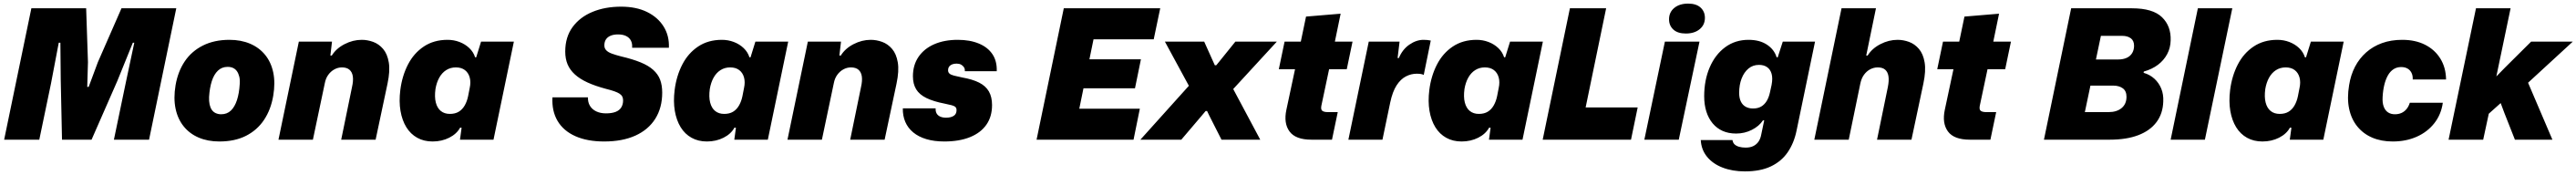

<svg xmlns="http://www.w3.org/2000/svg" viewBox="-20 -775 14294 971"><path d="M3 0 154 -729H458L468 -430L464 -293H472L523 -430L654 -729H958L807 0H612L677 -312L725 -538H717L631 -326L488 0H324L317 -331L315 -538H306L263 -312L198 0Z M1197 10Q1133 10 1082.5 -11.5Q1032 -33 999 -74Q966 -115 954 -172.5Q942 -230 954 -302Q967 -378 1005 -434.5Q1043 -491 1106 -522.5Q1169 -554 1253 -554Q1317 -554 1367.5 -532.5Q1418 -511 1451 -470.5Q1484 -430 1496 -373Q1508 -316 1496 -244Q1483 -167 1445 -110Q1407 -53 1345 -21.5Q1283 10 1197 10ZM1207 -141Q1240 -141 1261.5 -162Q1283 -183 1295 -220.5Q1307 -258 1310 -308Q1312 -332 1307.5 -350Q1303 -368 1294.5 -380Q1286 -392 1273 -398Q1260 -404 1243 -404Q1211 -404 1189 -383Q1167 -362 1155 -324.5Q1143 -287 1140 -237Q1139 -213 1143 -195Q1147 -177 1155.5 -165Q1164 -153 1177.5 -147Q1191 -141 1207 -141Z M1525 0 1638 -544H1822L1813 -467H1821Q1845 -506 1891.5 -530Q1938 -554 1987 -554Q2019 -554 2050.5 -542.5Q2082 -531 2105.5 -503.5Q2129 -476 2137 -429Q2145 -382 2130 -311L2064 0H1873L1933 -292Q1941 -327 1937.5 -351Q1934 -375 1919 -388Q1904 -401 1877 -401Q1855 -401 1835 -390Q1815 -379 1801 -359.5Q1787 -340 1782 -313L1716 0Z M2380 10Q2332 10 2295 -10.5Q2258 -31 2234.5 -69Q2211 -107 2202 -159.5Q2193 -212 2201 -276Q2211 -354 2243.5 -417Q2276 -480 2331.5 -517Q2387 -554 2463 -554Q2498 -554 2529.5 -542Q2561 -530 2584 -508Q2607 -486 2616 -457H2622L2649 -544H2831L2718 0H2532L2541 -66L2533 -67Q2514 -32 2472.5 -11Q2431 10 2380 10ZM2476 -143Q2505 -143 2525 -155Q2545 -167 2558 -189.5Q2571 -212 2577 -241L2586 -287Q2593 -319 2586 -345Q2579 -371 2559.5 -386Q2540 -401 2509 -401Q2479 -401 2455.5 -386Q2432 -371 2417 -344Q2402 -317 2396 -281Q2390 -237 2398 -206Q2406 -175 2426 -159Q2446 -143 2476 -143Z M3332 10Q3238 10 3172 -19.5Q3106 -49 3073.5 -104Q3041 -159 3045 -235H3242Q3241 -208 3253 -188Q3265 -168 3288 -157Q3311 -146 3342 -146Q3374 -146 3395 -154Q3416 -162 3426.5 -178.5Q3437 -195 3437 -218Q3437 -230 3432.5 -239Q3428 -248 3417.5 -255Q3407 -262 3388.5 -268.5Q3370 -275 3342 -282Q3282 -298 3239.5 -317.5Q3197 -337 3169.5 -362Q3142 -387 3129 -418Q3116 -449 3116 -489Q3116 -569 3156.5 -624.5Q3197 -680 3267 -709Q3337 -738 3426 -738Q3510 -738 3570 -708.5Q3630 -679 3662 -627.5Q3694 -576 3691 -510H3487Q3489 -533 3480.5 -549.5Q3472 -566 3454 -575Q3436 -584 3409 -584Q3385 -584 3368 -577Q3351 -570 3342 -556.5Q3333 -543 3333 -523Q3333 -507 3343.5 -496Q3354 -485 3374.5 -477.5Q3395 -470 3426 -462Q3490 -447 3534 -429Q3578 -411 3604.5 -387Q3631 -363 3642.5 -332.5Q3654 -302 3654 -261Q3654 -177 3615.5 -116Q3577 -55 3505 -22.5Q3433 10 3332 10Z M3902 10Q3854 10 3817 -10.5Q3780 -31 3756.5 -69Q3733 -107 3724 -159.5Q3715 -212 3723 -276Q3733 -354 3765.5 -417Q3798 -480 3853.5 -517Q3909 -554 3985 -554Q4020 -554 4051.5 -542Q4083 -530 4106 -508Q4129 -486 4138 -457H4144L4171 -544H4353L4240 0H4054L4063 -66L4055 -67Q4036 -32 3994.5 -11Q3953 10 3902 10ZM3998 -143Q4027 -143 4047 -155Q4067 -167 4080 -189.5Q4093 -212 4099 -241L4108 -287Q4115 -319 4108 -345Q4101 -371 4081.5 -386Q4062 -401 4031 -401Q4001 -401 3977.5 -386Q3954 -371 3939 -344Q3924 -317 3918 -281Q3912 -237 3920 -206Q3928 -175 3948 -159Q3968 -143 3998 -143Z M4349 0 4462 -544H4646L4637 -467H4645Q4669 -506 4715.5 -530Q4762 -554 4811 -554Q4843 -554 4874.5 -542.5Q4906 -531 4929.5 -503.5Q4953 -476 4961 -429Q4969 -382 4954 -311L4888 0H4697L4757 -292Q4765 -327 4761.5 -351Q4758 -375 4743 -388Q4728 -401 4701 -401Q4679 -401 4659 -390Q4639 -379 4625 -359.5Q4611 -340 4606 -313L4540 0Z M5219 10Q5163 10 5119.5 -3Q5076 -16 5046.5 -40.5Q5017 -65 5002.5 -99Q4988 -133 4989 -174H5171Q5170 -157 5176.5 -145.5Q5183 -134 5196.5 -128Q5210 -122 5229 -122Q5255 -122 5271 -132Q5287 -142 5287 -164Q5287 -175 5281 -181Q5275 -187 5260.5 -191Q5246 -195 5221 -200Q5159 -212 5120 -231Q5081 -250 5063 -279.5Q5045 -309 5045 -352Q5045 -414 5076 -459.5Q5107 -505 5163 -529.5Q5219 -554 5294 -554Q5361 -554 5410.5 -533.5Q5460 -513 5486 -474.5Q5512 -436 5510 -380H5333Q5334 -393 5328 -402Q5322 -411 5312 -416.5Q5302 -422 5288 -422Q5266 -422 5253 -412.5Q5240 -403 5240 -385Q5240 -374 5247.5 -367Q5255 -360 5272.5 -355.5Q5290 -351 5319 -345Q5376 -335 5412.5 -316.5Q5449 -298 5466.5 -267.5Q5484 -237 5484 -192Q5484 -128 5452.5 -83Q5421 -38 5361.5 -14Q5302 10 5219 10Z M5731 0 5882 -729H6417L6381 -557H6002L6056 -601L5959 -128L5923 -172H6304L6269 0ZM5946 -285 5979 -446H6310L6277 -285Z M6307 0 6576 -299 6443 -544H6661L6710 -435L6720 -413H6728L6746 -435L6834 -544H7064L6822 -281L6972 0H6757L6689 -134L6677 -159H6669L6648 -134L6534 0Z M7256 0Q7168 0 7134.5 -45.5Q7101 -91 7117 -166L7165 -391H7075L7107 -544H7197L7226 -683L7418 -699L7386 -544H7484L7452 -391H7354L7311 -188Q7307 -167 7316.5 -160Q7326 -153 7347 -153H7402L7370 0Z M7461 0 7574 -544H7745L7734 -453H7741Q7761 -501 7799.5 -527.5Q7838 -554 7878 -554Q7889 -554 7899 -553Q7909 -552 7918 -550L7879 -359Q7873 -363 7862.5 -364.5Q7852 -366 7840 -366Q7809 -366 7780 -351Q7751 -336 7728.5 -301.5Q7706 -267 7693 -206L7650 0Z M8089 10Q8041 10 8004 -10.5Q7967 -31 7943.5 -69Q7920 -107 7911 -159.5Q7902 -212 7910 -276Q7920 -354 7952.5 -417Q7985 -480 8040.5 -517Q8096 -554 8172 -554Q8207 -554 8238.5 -542Q8270 -530 8293 -508Q8316 -486 8325 -457H8331L8358 -544H8540L8427 0H8241L8250 -66L8242 -67Q8223 -32 8181.5 -11Q8140 10 8089 10ZM8185 -143Q8214 -143 8234 -155Q8254 -167 8267 -189.5Q8280 -212 8286 -241L8295 -287Q8302 -319 8295 -345Q8288 -371 8268.5 -386Q8249 -401 8218 -401Q8188 -401 8164.5 -386Q8141 -371 8126 -344Q8111 -317 8105 -281Q8099 -237 8107 -206Q8115 -175 8135 -159Q8155 -143 8185 -143Z M8539 0 8690 -729H8891L8775 -168L8766 -179H9066L9029 0Z M9103 0 9217 -544H9409L9294 0ZM9333 -589Q9288 -589 9264 -611Q9240 -633 9240 -668Q9240 -707 9269 -731Q9298 -755 9346 -755Q9391 -755 9415 -733Q9439 -711 9439 -676Q9439 -637 9410 -613Q9381 -589 9333 -589Z M9661 176Q9592 176 9537.5 155Q9483 134 9451 95Q9419 56 9416 2H9592Q9594 17 9603.5 26Q9613 35 9629 39.5Q9645 44 9665 44Q9691 44 9708.5 35Q9726 26 9736.5 10.5Q9747 -5 9751 -26L9768 -107H9761Q9740 -75 9699.5 -54.5Q9659 -34 9612 -34Q9570 -34 9537.5 -48.5Q9505 -63 9482 -90.5Q9459 -118 9447 -156Q9435 -194 9435 -241Q9435 -330 9465.5 -401Q9496 -472 9551.5 -513Q9607 -554 9681 -554Q9743 -554 9783.5 -527Q9824 -500 9837 -457H9843L9871 -544H10050L9947 -48Q9933 19 9898.5 69.5Q9864 120 9805.5 148Q9747 176 9661 176ZM9706 -173Q9733 -173 9751.5 -184Q9770 -195 9782 -215Q9794 -235 9800 -263L9809 -304Q9816 -341 9809 -365.5Q9802 -390 9784 -402.5Q9766 -415 9739 -415Q9705 -415 9680.5 -394.5Q9656 -374 9642.5 -339Q9629 -304 9629 -260Q9629 -231 9638.5 -211.5Q9648 -192 9665.5 -182.5Q9683 -173 9706 -173Z M10046 0 10197 -729H10388L10334 -467H10342Q10366 -506 10412.5 -530Q10459 -554 10508 -554Q10540 -554 10571.5 -542.5Q10603 -531 10626.5 -503.5Q10650 -476 10658 -429Q10666 -382 10651 -311L10585 0H10394L10454 -292Q10461 -327 10457.5 -351Q10454 -375 10439.5 -388Q10425 -401 10398 -401Q10376 -401 10356 -390.5Q10336 -380 10321.5 -360Q10307 -340 10301 -310L10237 0Z M10909 0Q10821 0 10787.5 -45.5Q10754 -91 10770 -166L10818 -391H10728L10760 -544H10850L10879 -683L11071 -699L11039 -544H11137L11105 -391H11007L10964 -188Q10960 -167 10969.5 -160Q10979 -153 11000 -153H11055L11023 0Z M11320 0 11471 -729H11808Q11924 -729 11975 -679.5Q12026 -630 12023 -550Q12022 -509 12003.5 -474.5Q11985 -440 11952.5 -415.5Q11920 -391 11874 -378L11873 -371Q11908 -361 11933 -338Q11958 -315 11971 -283Q11984 -251 11982 -212Q11980 -145 11944.5 -97.5Q11909 -50 11843.5 -25Q11778 0 11685 0ZM11547 -153H11679Q11724 -153 11751 -175.5Q11778 -198 11778 -238Q11778 -270 11757.5 -285Q11737 -300 11704 -300H11561L11593 -445H11732Q11759 -445 11779 -454Q11799 -463 11809.5 -480.5Q11820 -498 11820 -521Q11820 -549 11802 -562.5Q11784 -576 11755 -576H11636Z M12023 0 12174 -729H12365L12213 0Z M12532 10Q12484 10 12447 -10.5Q12410 -31 12386.5 -69Q12363 -107 12354 -159.5Q12345 -212 12353 -276Q12363 -354 12395.5 -417Q12428 -480 12483.5 -517Q12539 -554 12615 -554Q12650 -554 12681.5 -542Q12713 -530 12736 -508Q12759 -486 12768 -457H12774L12801 -544H12983L12870 0H12684L12693 -66L12685 -67Q12666 -32 12624.5 -11Q12583 10 12532 10ZM12628 -143Q12657 -143 12677 -155Q12697 -167 12710 -189.5Q12723 -212 12729 -241L12738 -287Q12745 -319 12738 -345Q12731 -371 12711.5 -386Q12692 -401 12661 -401Q12631 -401 12607.5 -386Q12584 -371 12569 -344Q12554 -317 12548 -281Q12542 -237 12550 -206Q12558 -175 12578 -159Q12598 -143 12628 -143Z M13255 10Q13191 10 13141 -11.5Q13091 -33 13058 -74Q13025 -115 13013 -172.5Q13001 -230 13013 -302Q13022 -359 13046 -405Q13070 -451 13108 -484.5Q13146 -518 13196 -536Q13246 -554 13308 -554Q13381 -554 13435 -526.5Q13489 -499 13519.5 -449.5Q13550 -400 13551 -334H13366Q13367 -356 13359 -371.5Q13351 -387 13336.5 -395Q13322 -403 13302 -403Q13278 -403 13259.5 -391Q13241 -379 13228.5 -357Q13216 -335 13208.5 -304.5Q13201 -274 13199 -237Q13197 -205 13205 -183.5Q13213 -162 13229 -151.5Q13245 -141 13267 -141Q13287 -141 13303 -148Q13319 -155 13331 -169Q13343 -183 13350 -205H13533Q13524 -140 13486 -91.5Q13448 -43 13388.5 -16.5Q13329 10 13255 10Z M13565 0 13717 -729H13909L13830 -351L13878 -400L14023 -544H14254L14006 -316L14141 0H13933L13875 -147L13854 -203L13788 -144L13757 0Z"/></svg>

Font: Mona Sans ExtraLight Black
Style: Italic
Weight: 900
Italic angle: -11.6951°
Version: Version 2.000